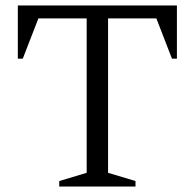

<svg xmlns="http://www.w3.org/2000/svg" viewBox="-20 -680 710 700"><path d="M196 0V-20L296 -50V-613H120L63 -466H45V-660H625V-466H607L550 -613H374V-50L474 -20V0Z"/></svg>

Font: Spectral SC Light
Style: Regular
Weight: 300
Designer: Jean-Baptiste Levee
Foundry: Production Type
Version: Version 2.001